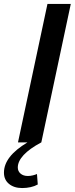

<svg xmlns="http://www.w3.org/2000/svg" viewBox="-69 -720 378 971"><path d="M22 0 171 -700H289L140 0Q80 32 50.5 64Q21 96 21 127Q21 146 35 158Q49 170 72 170Q84 170 96.5 167Q109 164 118 160L122 213Q106 222 85.5 226.5Q65 231 43 231Q2 231 -23.5 210Q-49 189 -49 153Q-49 112 -19.5 74Q10 36 70 0Z"/></svg>

Font: Red Hat Text Medium
Style: Italic
Weight: 500
Italic angle: -12°
Designer: Pentagram / MCKL
Foundry: Pentagram / MCKL
Version: Version 1.003; Red Hat Text Medium Italic